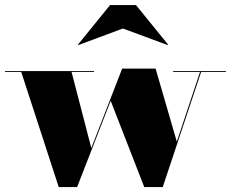

<svg xmlns="http://www.w3.org/2000/svg" viewBox="-25 -748 936 778"><path d="M473 -632.5 654 -565.5 656 -567.5 526 -727.5H421L291 -567.5L293 -565.5ZM345 -148 265 -456.5H356V-460H-5V-456.5H61L213 10H287.5L423.5 -339.5L559.5 10H634.5L790 -456.5H890.5V-460H676.5V-456.5H785.5L691.5 -174L605.5 -470H470Z"/></svg>

Font: Bodoni* 48pt Fatface
Style: Regular
Weight: 900
Version: Version 2.3